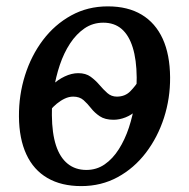

<svg xmlns="http://www.w3.org/2000/svg" viewBox="-20 -588 608 618"><path d="M241.5 11Q177.5 11 132.8 -15Q88 -41 64.8 -91.2Q41.5 -141.5 41 -213Q40.5 -282 60.5 -345.5Q80.5 -409 118.2 -459Q156 -509 209 -538.2Q262 -567.5 327 -567.5Q391.5 -567.5 436 -540.8Q480.5 -514 503.8 -463Q527 -412 527.5 -339Q528 -271.5 507.8 -208.8Q487.5 -146 449.5 -96.2Q411.5 -46.5 358.8 -17.8Q306 11 241.5 11ZM258 -41Q291 -41 317 -59Q343 -77 362.5 -107.8Q382 -138.5 394.8 -177Q407.5 -215.5 413.8 -257.2Q420 -299 420 -338.5Q419.5 -396 407.2 -435.2Q395 -474.5 371.5 -494.8Q348 -515 312.5 -515Q279 -515 252.2 -496.8Q225.5 -478.5 205.5 -448Q185.5 -417.5 172.5 -378.8Q159.5 -340 153 -298.2Q146.5 -256.5 147 -217Q147.5 -159 160.2 -120Q173 -81 197.8 -61Q222.5 -41 258 -41ZM345.5 -202.5Q318 -202.5 301.2 -213.8Q284.5 -225 273 -239.8Q261.5 -254.5 248.8 -265.8Q236 -277 215.5 -277Q202 -277 188.2 -270.5Q174.5 -264 162.5 -254Q150.5 -244 142.5 -234L150.5 -316Q165.5 -331 188 -341.8Q210.5 -352.5 232 -352.5Q256 -352.5 271.8 -341Q287.5 -329.5 300 -314.8Q312.5 -300 325.5 -288.5Q338.5 -277 356 -277Q383 -277 400 -294.8Q417 -312.5 427 -329.5L417 -231Q403.5 -218 384 -210.2Q364.5 -202.5 345.5 -202.5Z"/></svg>

Font: Merriweather 20pt
Style: Italic
Weight: 400
Italic angle: -7.8°
Version: Version 2.101